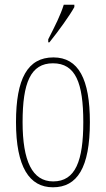

<svg xmlns="http://www.w3.org/2000/svg" viewBox="-20 -786 450 816"><path d="M185 -619V-606H190C228 -653 277 -721 296 -756V-766H251C237 -721 215 -678 185 -619ZM205 10C308 10 362 -73 362 -267C362 -449 314 -542 207 -542C97 -542 48 -451 48 -267C48 -76 105 10 205 10ZM206 -15C117 -15 76 -102 76 -267C76 -434 110 -517 205 -517C301 -517 334 -434 334 -267C334 -103 301 -15 206 -15Z"/></svg>

Font: Noto Serif Armenian ExtraCondensed Thin
Style: Regular
Weight: 100
Width: 2
Designer: Monotype Design Team
Foundry: Monotype Imaging Inc.
Version: Version 2.008